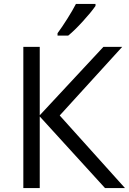

<svg xmlns="http://www.w3.org/2000/svg" viewBox="-20 -951 652 971"><path d="M325 -771Q356 -796 398.5 -842.5Q441 -889 463 -921V-931H364Q348 -900 321 -857Q294 -814 271 -783V-771ZM598 -714H503L181 -368V-714H98V0H181V-362L511 0H612L282 -367Z"/></svg>

Font: OpenSansMMV
Style: Regular
Weight: 400
Designer: Steve Matteson
Foundry: Ascender Corporation
Version: Version 4.000